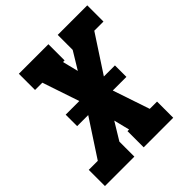

<svg xmlns="http://www.w3.org/2000/svg" viewBox="-199 -870 1006 1006"><g transform="rotate(-45 303.5 -367.5)"><path d="M3 0V-120H70L204 -325H122V-410H223L154 -615H100V-735H319V-615H307L329 -527L388 -624V-735H607V-615H539L405 -410H487V-325H386L455 -120H509V0H290V-120H302L280 -208L221 -111V0Z"/></g></svg>

Font: Iosevka Slab Heavy Extended
Style: Italic
Weight: 900
Width: 7
Italic angle: -9°
Monospace: yes
Designer: Belleve Invis
Foundry: Belleve Invis
Version: Version 11.1.0; ttfautohint (v1.8.3)